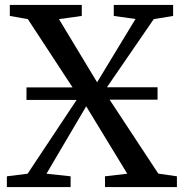

<svg xmlns="http://www.w3.org/2000/svg" viewBox="-20 -763 749 783"><path d="M427 -356.5 625.5 -55 701.5 -44V0H408.5L408 -44L499 -54.5L331.5 -329.5L169.5 -54.5L268 -44V0H8V-44L92.5 -54.5L292.5 -355.5H88V-406.5H276L93.5 -685L20 -698V-743H313.5V-698L220.5 -685L376 -427.5L532.5 -685.5L444 -698V-743H686V-698L607 -685L416 -407H622.5V-356.5Z"/></svg>

Font: Merriweather 12pt
Style: Regular
Weight: 400
Designer: Eben Sorkin
Foundry: Eben Sorkin
Version: Version 2.100